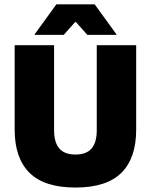

<svg xmlns="http://www.w3.org/2000/svg" viewBox="-20 -847 694 884"><path d="M327.5 16.5Q184.5 16.5 116 -51.2Q47.5 -119 47.5 -250V-639H229V-247.5Q229 -191.5 253 -163.5Q277 -135.5 327.5 -135.5Q378 -135.5 401.8 -163.5Q425.5 -191.5 425.5 -247.5V-639H607V-250Q607 -119 538.8 -51.2Q470.5 16.5 327.5 16.5ZM239.5 -827H416L516 -689V-686.5H382L330 -745H325.5L273.5 -686.5H139.5V-689Z"/></svg>

Font: Anek Gurmukhi ExtraBold
Style: Regular
Weight: 800
Designer: Sarang Kulkarni (Gurmukhi), Yesha Goshar (Latin)
Foundry: Ek Type
Version: Version 1.003